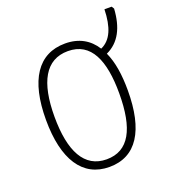

<svg xmlns="http://www.w3.org/2000/svg" viewBox="-119 -705 713 803"><g transform="rotate(-20 238.0 -303.5)"><path d="M413 -265C413 -335 404 -394 383 -439C442 -466 471 -523 476 -606L469 -617H437C435 -538 414 -487 368 -467C339 -513 294 -539 233 -539C112 -539 49 -442 49 -266C49 -89 113 10 232 10C352 10 413 -87 413 -265ZM87 -266C87 -419 133 -505 233 -505C336 -505 375 -412 375 -266C375 -108 331 -24 232 -24C133 -24 87 -112 87 -266Z"/></g></svg>

Font: Noto Sans Condensed ExtraLight
Style: Regular
Weight: 200
Width: 3
Designer: Monotype Design Team
Foundry: Monotype Imaging Inc.
Version: Version 2.013